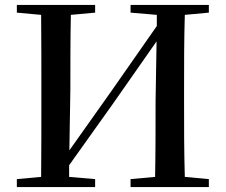

<svg xmlns="http://www.w3.org/2000/svg" viewBox="-20 -755 911 775"><path d="M507 -704 613 -695V-650L430 -388L260 -148L264 -393C264 -494 264 -596 266 -695L364 -704V-735H48V-704L146 -695C147 -595 147 -495 147 -393V-342C147 -241 147 -140 146 -41L48 -32V0H364V-32L259 -41V-88L435 -335L612 -588L608 -348C608 -242 608 -140 606 -41L507 -32V0H823V-32L726 -41C723 -141 723 -242 723 -342V-393C723 -494 723 -596 726 -695L823 -704V-735H507Z"/></svg>

Font: Noto Serif SC SemiBold
Style: Regular
Weight: 600
Designer: Ryoko NISHIZUKA 西塚涼子 (kana & ideographs); Frank Grießhammer (Latin, Greek & Cyrillic); Wenlong ZHANG 张文龙 (bopomofo); San
Foundry: Adobe
Version: Version 2.001;hotconv 1.1.0;makeotfexe 2.6.0